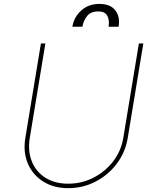

<svg xmlns="http://www.w3.org/2000/svg" viewBox="-20 -949 790 980"><path d="M688.9 -727.3H711.6L632.1 -245.7Q620 -171.9 576.3 -113.8Q532.7 -55.8 468 -22.2Q403.4 11.4 328.1 11.4Q254.3 11.4 200.6 -22.4Q147 -56.1 122.2 -114.2Q97.3 -172.2 109.4 -245.7L188.9 -727.3H211.6L132.1 -245.7Q121.1 -178.3 142.4 -125.4Q163.7 -72.4 211.6 -41.9Q259.6 -11.4 328.1 -11.4Q396.7 -11.4 456.7 -41.9Q516.7 -72.4 557.5 -125.4Q598.4 -178.3 609.4 -245.7ZM349.4 -812.5Q358 -862.9 395.2 -896Q432.5 -929 487.2 -929Q543.3 -929 568.7 -896Q594.1 -862.9 585.2 -812.5H534.1Q539.8 -845.2 527.9 -868.1Q516 -891 481.5 -890.6Q443.2 -891 424.4 -867Q405.5 -843 400.6 -812.5Z"/></svg>

Font: Inter UI Thin
Style: Italic
Weight: 100
Italic angle: -9.39999°
Designer: Rasmus Andersson
Foundry: rsms
Version: 3.2;8d6f07862